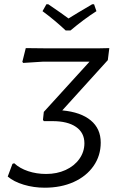

<svg xmlns="http://www.w3.org/2000/svg" viewBox="-20 -865 542 894"><path d="M482 -585 270 -351Q356 -343 402.5 -304.5Q449 -266 449 -201Q449 -140 415.5 -92Q382 -44 323 -17.5Q264 9 188 9Q137 9 90.5 -5Q44 -19 16 -43L38 -102L46 -105Q72 -81 111 -68Q150 -55 195 -55Q245 -55 285.5 -73.5Q326 -92 349.5 -125Q373 -158 373 -198Q373 -247 334 -274Q295 -301 224 -301H184L180 -307L184 -344L397 -578H182L88 -572L84 -577L100 -641L190 -640H441L489 -641ZM429 -813Q371 -776 308 -723H286Q235 -771 178 -813L196 -845H205Q274 -798 299 -779Q329 -798 409 -845H418Z"/></svg>

Font: Alegreya Sans SC
Style: Italic
Weight: 400
Italic angle: -7°
Designer: Juan Pablo del Peral
Foundry: Huerta Tipografica
Version: Version 2.008; ttfautohint (v1.6)